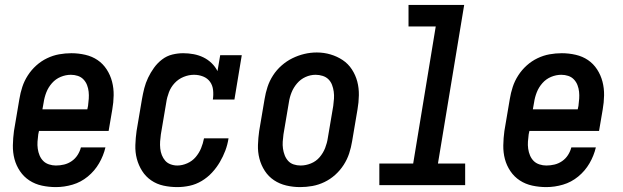

<svg xmlns="http://www.w3.org/2000/svg" viewBox="-20 -755 2540 783"><path d="M208 8Q179 8 151 2Q123 -4 100 -19Q77 -34 61.5 -57Q46 -80 39 -106.5Q32 -133 32.5 -162.5Q33 -192 37 -221L59 -351Q63 -376 71 -400.5Q79 -425 93.5 -447.5Q108 -470 128 -488Q148 -506 172 -517.5Q196 -529 221 -533.5Q246 -538 271 -538Q300 -538 328 -531.5Q356 -525 378 -510Q400 -495 415 -472Q430 -449 437 -422Q444 -395 443.5 -366Q443 -337 438 -309L423 -221H139L136 -207Q134 -192 133 -177.5Q132 -163 134 -148.5Q136 -134 141.5 -121Q147 -108 156.5 -98.5Q166 -89 180 -84.5Q194 -80 208 -80Q225 -80 241.5 -84Q258 -88 272.5 -98Q287 -108 296.5 -123Q306 -138 310 -154H410Q402 -120 384 -89Q366 -58 338 -35Q310 -12 276 -2Q242 8 208 8ZM336 -309 339 -323Q341 -338 342 -352.5Q343 -367 341.5 -381Q340 -395 335 -408Q330 -421 320.5 -431Q311 -441 297.5 -445.5Q284 -450 269 -450Q248 -450 227.5 -441.5Q207 -433 192 -416Q177 -399 169 -378.5Q161 -358 158 -337L153 -309Z M703 8Q674 8 646.5 2Q619 -4 596.5 -19.5Q574 -35 559.5 -58Q545 -81 538 -107.5Q531 -134 532 -163.5Q533 -193 537 -221L559 -351Q563 -374 568.5 -395.5Q574 -417 584 -438Q594 -459 608 -478.5Q622 -498 641 -512.5Q660 -527 682.5 -532.5Q705 -538 727 -538Q749 -538 770 -534Q791 -530 809.5 -521Q828 -512 843 -497.5Q858 -483 867 -465L878 -530H966L936 -349H848Q851 -368 849 -387.5Q847 -407 836.5 -421.5Q826 -436 808.5 -443Q791 -450 771 -450Q750 -450 729 -441.5Q708 -433 692.5 -416.5Q677 -400 669 -379Q661 -358 658 -337L636 -207Q634 -193 633 -178.5Q632 -164 633.5 -149.5Q635 -135 640 -122.5Q645 -110 653.5 -100Q662 -90 675.5 -85Q689 -80 703 -80Q723 -80 743.5 -89Q764 -98 778 -114.5Q792 -131 800 -150.5Q808 -170 812 -191H912Q908 -165 899 -141Q890 -117 876.5 -94Q863 -71 844.5 -51Q826 -31 802.5 -17Q779 -3 753.5 2.5Q728 8 703 8Z M1204 8Q1175 8 1147.5 1.5Q1120 -5 1097.5 -20Q1075 -35 1060 -58Q1045 -81 1038 -108Q1031 -135 1032 -164Q1033 -193 1037 -221L1059 -351Q1063 -376 1071 -400.5Q1079 -425 1093.5 -447.5Q1108 -470 1128.5 -488Q1149 -506 1172.5 -517.5Q1196 -529 1221 -535Q1246 -541 1272 -541Q1301 -541 1328 -533Q1355 -525 1377.5 -510Q1400 -495 1415 -472Q1430 -449 1437 -422.5Q1444 -396 1443.5 -366.5Q1443 -337 1438 -309L1416 -179Q1412 -154 1404 -129.5Q1396 -105 1381.5 -82.5Q1367 -60 1347 -42Q1327 -24 1303 -12.5Q1279 -1 1254 3.5Q1229 8 1204 8ZM1206 -80Q1227 -80 1248 -88.5Q1269 -97 1283.5 -114Q1298 -131 1306 -151.5Q1314 -172 1317 -193L1339 -323Q1341 -338 1342 -352.5Q1343 -367 1341 -381.5Q1339 -396 1334 -409Q1329 -422 1319.5 -431.5Q1310 -441 1296 -445.5Q1282 -450 1267 -450Q1246 -450 1226 -441Q1206 -432 1191.5 -415Q1177 -398 1169 -378Q1161 -358 1158 -337L1136 -207Q1134 -192 1133 -177.5Q1132 -163 1134 -149Q1136 -135 1141 -122Q1146 -109 1155 -99Q1164 -89 1177.5 -84.5Q1191 -80 1206 -80Z M1527 0V-88H1665L1757 -647H1646V-735H1873L1766 -88H1877V0Z M2208 8Q2179 8 2151 2Q2123 -4 2100 -19Q2077 -34 2061.5 -57Q2046 -80 2039 -106.5Q2032 -133 2032.5 -162.5Q2033 -192 2037 -221L2059 -351Q2063 -376 2071 -400.5Q2079 -425 2093.5 -447.5Q2108 -470 2128 -488Q2148 -506 2172 -517.5Q2196 -529 2221 -533.5Q2246 -538 2271 -538Q2300 -538 2328 -531.5Q2356 -525 2378 -510Q2400 -495 2415 -472Q2430 -449 2437 -422Q2444 -395 2443.5 -366Q2443 -337 2438 -309L2423 -221H2139L2136 -207Q2134 -192 2133 -177.5Q2132 -163 2134 -148.5Q2136 -134 2141.5 -121Q2147 -108 2156.5 -98.5Q2166 -89 2180 -84.5Q2194 -80 2208 -80Q2225 -80 2241.5 -84Q2258 -88 2272.5 -98Q2287 -108 2296.5 -123Q2306 -138 2310 -154H2410Q2402 -120 2384 -89Q2366 -58 2338 -35Q2310 -12 2276 -2Q2242 8 2208 8ZM2336 -309 2339 -323Q2341 -338 2342 -352.5Q2343 -367 2341.5 -381Q2340 -395 2335 -408Q2330 -421 2320.5 -431Q2311 -441 2297.5 -445.5Q2284 -450 2269 -450Q2248 -450 2227.5 -441.5Q2207 -433 2192 -416Q2177 -399 2169 -378.5Q2161 -358 2158 -337L2153 -309Z"/></svg>

Font: Iosevka Slab Semibold Oblique
Style: Regular
Weight: 600
Italic angle: -9°
Monospace: yes
Designer: Belleve Invis
Foundry: Belleve Invis
Version: Version 11.1.1; ttfautohint (v1.8.3)